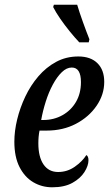

<svg xmlns="http://www.w3.org/2000/svg" viewBox="-20 -786 463 816"><path d="M202 10Q158 10 121.5 -11.5Q85 -33 63 -76Q41 -119 41 -184Q41 -229 53 -278.5Q65 -328 87.5 -375.5Q110 -423 143 -461.5Q176 -500 218.5 -523Q261 -546 313 -546Q365 -546 394 -517.5Q423 -489 423 -438Q423 -384 390.5 -336.5Q358 -289 303 -260Q248 -231 178 -231H148Q143 -207 143 -177Q143 -119 165 -87Q187 -55 227 -55Q266 -55 298 -77.5Q330 -100 347 -127Q356 -122 356 -105Q356 -82 339 -55Q322 -28 288 -9Q254 10 202 10ZM164 -276Q209 -276 245.5 -296.5Q282 -317 303 -353Q324 -389 324 -437Q324 -499 285 -499Q263 -499 242.5 -479Q222 -459 204.5 -426.5Q187 -394 174.5 -354.5Q162 -315 155 -276ZM317 -606Q298 -626 276.5 -652.5Q255 -679 236 -706.5Q217 -734 206 -756L209 -766H308Q317 -735 332.5 -692Q348 -649 360 -619L357 -606Z"/></svg>

Font: Noto Serif ExtraCondensed Medium
Style: Italic
Weight: 500
Width: 2
Italic angle: -12°
Designer: Monotype Design Team
Foundry: Monotype Imaging Inc.
Version: Version 2.013; ttfautohint (v1.8.4.7-5d5b)